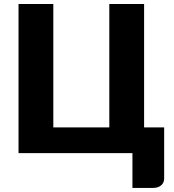

<svg xmlns="http://www.w3.org/2000/svg" viewBox="-20 -748 848 938"><path d="M70.5 0V-728.5H240.5V-125.5H514V-728.5H684V-125.5H782V124Q782 145 767.2 157.5Q752.5 170 729 170H627V0Z"/></svg>

Font: Lato Black
Style: Regular
Weight: 900
Designer: Lukasz Dziedzic
Foundry: tyPoland Lukasz Dziedzic
Version: Version 2.007; 2014-02-27